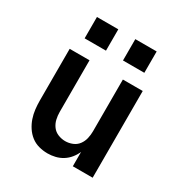

<svg xmlns="http://www.w3.org/2000/svg" viewBox="-173 -862 945 997"><g transform="rotate(30 300.0 -363.0)"><path d="M252 8Q226 8 200 1Q174 -6 153.5 -22Q133 -38 118.5 -60Q104 -82 95.5 -107Q87 -132 84 -158Q81 -184 81 -210V-520H200V-210Q200 -188 205 -166.5Q210 -145 223 -127.5Q236 -110 257 -101.5Q278 -93 300 -93Q322 -93 343 -101.5Q364 -110 377 -127.5Q390 -145 395 -166.5Q400 -188 400 -210V-520H519V0H400V-86Q391 -65 376 -46.5Q361 -28 341 -15.5Q321 -3 298 2.5Q275 8 252 8ZM479 -606H351V-734H479ZM121 -606V-734H249V-606Z"/></g></svg>

Font: Iosevka SS04 Extended
Style: Bold
Weight: 700
Width: 7
Monospace: yes
Designer: Belleve Invis
Foundry: Belleve Invis
Version: Version 19.0.0; ttfautohint (v1.8.4)